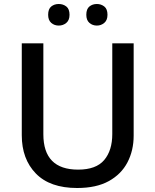

<svg xmlns="http://www.w3.org/2000/svg" viewBox="-20 -931 778 961"><path d="M649 -252Q649 -178 618 -118.5Q587 -59 524.5 -24.5Q462 10 366 10Q230 10 159.5 -62.5Q89 -135 89 -254V-714H197V-259Q197 -82 371 -82Q461 -82 501.5 -130Q542 -178 542 -260V-714H649ZM221 -857Q221 -886 236.5 -898.5Q252 -911 274 -911Q296 -911 312 -898.5Q328 -886 328 -857Q328 -830 312 -816.5Q296 -803 274 -803Q252 -803 236.5 -816.5Q221 -830 221 -857ZM412 -857Q412 -886 427.5 -898.5Q443 -911 465 -911Q486 -911 502 -898.5Q518 -886 518 -857Q518 -830 502 -816.5Q486 -803 465 -803Q443 -803 427.5 -816.5Q412 -830 412 -857Z"/></svg>

Font: Noto Sans Sinhala Medium
Style: Regular
Weight: 500
Designer: Jelle Bosma - Monotype Design Team
Foundry: Monotype Imaging Inc.
Version: Version 2.006; ttfautohint (v1.8.4.7-5d5b)